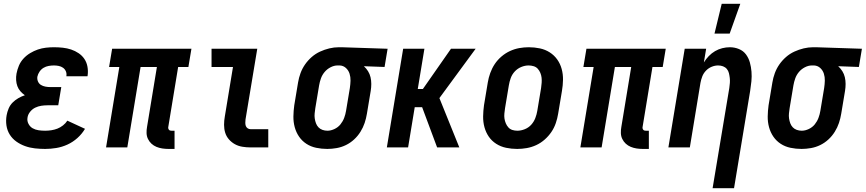

<svg xmlns="http://www.w3.org/2000/svg" viewBox="-20 -777 4563 1012"><path d="M218 8Q191 8 164 5Q137 2 112 -7Q87 -16 66 -31Q45 -46 31.5 -67.5Q18 -89 14 -115.5Q10 -142 15 -170Q18 -187 25.5 -205Q33 -223 46.5 -236.5Q60 -250 76.5 -259.5Q93 -269 111 -275Q98 -284 87.5 -296Q77 -308 71.5 -323Q66 -338 65 -355Q64 -372 67 -389Q71 -410 79.5 -430.5Q88 -451 103.5 -468Q119 -485 139 -497Q159 -509 179.5 -516Q200 -523 221.5 -525.5Q243 -528 264 -528Q288 -528 311 -525.5Q334 -523 355 -516Q376 -509 394.5 -496.5Q413 -484 425 -466Q437 -448 441 -425.5Q445 -403 442 -380L441 -375H330V-377Q332 -390 327 -401.5Q322 -413 312 -420Q302 -427 289.5 -429.5Q277 -432 264 -432Q251 -432 236.5 -429.5Q222 -427 209.5 -419.5Q197 -412 188.5 -399.5Q180 -387 177 -373Q175 -360 180 -348Q185 -336 195.5 -329.5Q206 -323 219 -320.5Q232 -318 246 -318H303L287 -222H230Q214 -222 197.5 -219.5Q181 -217 165.5 -209.5Q150 -202 138.5 -187.5Q127 -173 125 -157Q122 -140 130 -124.5Q138 -109 152 -101Q166 -93 183 -90.5Q200 -88 218 -88Q234 -88 250.5 -90.5Q267 -93 282.5 -99Q298 -105 312 -116Q326 -127 335 -141L428 -98Q412 -71 388 -49.5Q364 -28 335.5 -15Q307 -2 277 3Q247 8 218 8Z M868 8Q851 8 835 5.5Q819 3 804.5 -3Q790 -9 778.5 -19.5Q767 -30 760 -44.5Q753 -59 752.5 -75.5Q752 -92 755 -108L807 -424H721L651 0H539L609 -424H555L571 -520H989L973 -424H919L867 -108Q866 -104 867 -100Q868 -96 870.5 -93Q873 -90 876.5 -89Q880 -88 884 -88H900V8Z M1300 0Q1279 0 1257.5 -3.5Q1236 -7 1218 -17Q1200 -27 1186.5 -42.5Q1173 -58 1167 -77.5Q1161 -97 1161 -119Q1161 -141 1165 -163L1208 -424H1095V-520H1336L1274 -147Q1273 -138 1273 -129.5Q1273 -121 1275.5 -113.5Q1278 -106 1285 -101Q1292 -96 1301 -96H1394V0Z M1705 8Q1675 8 1646.5 2Q1618 -4 1595 -19Q1572 -34 1556.5 -56.5Q1541 -79 1533.5 -106.5Q1526 -134 1526.5 -163.5Q1527 -193 1531 -222L1551 -342Q1555 -367 1564 -391.5Q1573 -416 1588 -437.5Q1603 -459 1623 -476.5Q1643 -494 1667 -505Q1691 -516 1716 -522Q1741 -528 1766 -528H1781L2023 -520L2007 -424L1898 -428Q1911 -416 1920 -401.5Q1929 -387 1933 -370Q1937 -353 1937 -334.5Q1937 -316 1934 -298L1914 -178Q1910 -153 1902 -129Q1894 -105 1880 -82.5Q1866 -60 1846.5 -42Q1827 -24 1803.5 -12.5Q1780 -1 1754.5 3.5Q1729 8 1705 8ZM1706 -88Q1724 -88 1743 -97Q1762 -106 1774.5 -121.5Q1787 -137 1794 -155.5Q1801 -174 1804 -193L1824 -313Q1827 -333 1827.5 -352Q1828 -371 1822.5 -388.5Q1817 -406 1803.5 -418.5Q1790 -431 1771 -432H1759Q1741 -432 1722.5 -422.5Q1704 -413 1691 -397.5Q1678 -382 1671.5 -363.5Q1665 -345 1662 -327L1642 -207Q1640 -193 1638.5 -179.5Q1637 -166 1639 -152.5Q1641 -139 1645.5 -127Q1650 -115 1658.5 -106Q1667 -97 1679.5 -92.5Q1692 -88 1706 -88Z M2019 0 2105 -520H2217L2182 -308H2209L2357 -520H2487L2296 -260L2401 0H2284L2205 -212H2166L2131 0Z M2706 8Q2676 8 2647.5 2Q2619 -4 2595.5 -19Q2572 -34 2556.5 -56.5Q2541 -79 2533.5 -106.5Q2526 -134 2526.5 -163.5Q2527 -193 2531 -222L2551 -342Q2555 -367 2564 -392Q2573 -417 2587.5 -439Q2602 -461 2623 -479Q2644 -497 2668 -508Q2692 -519 2717 -523.5Q2742 -528 2767 -528Q2797 -528 2825.5 -522Q2854 -516 2877.5 -501Q2901 -486 2917 -463.5Q2933 -441 2940.5 -413.5Q2948 -386 2947.5 -356.5Q2947 -327 2942 -298L2922 -178Q2918 -153 2909.5 -128Q2901 -103 2886 -81Q2871 -59 2850.5 -41Q2830 -23 2806 -12Q2782 -1 2756.5 3.5Q2731 8 2706 8ZM2707 -88Q2726 -88 2746 -96Q2766 -104 2780 -119.5Q2794 -135 2801.5 -154.5Q2809 -174 2812 -193L2832 -313Q2834 -327 2835 -341Q2836 -355 2834.5 -368Q2833 -381 2828 -393Q2823 -405 2814.5 -414.5Q2806 -424 2793 -428Q2780 -432 2766 -432Q2747 -432 2727.5 -424Q2708 -416 2693.5 -400.5Q2679 -385 2672 -365.5Q2665 -346 2662 -327L2642 -207Q2640 -193 2638.5 -179Q2637 -165 2639 -152Q2641 -139 2646 -127Q2651 -115 2659.5 -105.5Q2668 -96 2680.5 -92Q2693 -88 2707 -88Z M3368 8Q3351 8 3335 5.5Q3319 3 3304.5 -3Q3290 -9 3278.5 -19.5Q3267 -30 3260 -44.5Q3253 -59 3252.5 -75.5Q3252 -92 3255 -108L3307 -424H3221L3151 0H3039L3109 -424H3055L3071 -520H3489L3473 -424H3419L3367 -108Q3366 -104 3367 -100Q3368 -96 3370.5 -93Q3373 -90 3376.5 -89Q3380 -88 3384 -88H3400V8Z M3746 -600 3784 -757H3882L3826 -600ZM3736 215 3824 -313Q3826 -327 3827 -340Q3828 -353 3826.5 -366Q3825 -379 3822 -391.5Q3819 -404 3811 -413.5Q3803 -423 3791 -427.5Q3779 -432 3765 -432Q3748 -432 3731 -425Q3714 -418 3701 -404.5Q3688 -391 3681.5 -374Q3675 -357 3672 -340L3616 0H3503L3589 -520H3702L3690 -448Q3701 -466 3716 -481.5Q3731 -497 3749 -507.5Q3767 -518 3787 -523Q3807 -528 3827 -528Q3852 -528 3875 -518.5Q3898 -509 3912 -490Q3926 -471 3932.5 -447.5Q3939 -424 3941 -399Q3943 -374 3940.5 -348.5Q3938 -323 3934 -298L3849 215Z M4205 8Q4175 8 4146.5 2Q4118 -4 4095 -19Q4072 -34 4056.5 -56.5Q4041 -79 4033.5 -106.5Q4026 -134 4026.5 -163.5Q4027 -193 4031 -222L4051 -342Q4055 -367 4064 -391.5Q4073 -416 4088 -437.5Q4103 -459 4123 -476.5Q4143 -494 4167 -505Q4191 -516 4216 -522Q4241 -528 4266 -528H4281L4523 -520L4507 -424L4398 -428Q4411 -416 4420 -401.5Q4429 -387 4433 -370Q4437 -353 4437 -334.5Q4437 -316 4434 -298L4414 -178Q4410 -153 4402 -129Q4394 -105 4380 -82.5Q4366 -60 4346.5 -42Q4327 -24 4303.5 -12.5Q4280 -1 4254.5 3.5Q4229 8 4205 8ZM4206 -88Q4224 -88 4243 -97Q4262 -106 4274.5 -121.5Q4287 -137 4294 -155.5Q4301 -174 4304 -193L4324 -313Q4327 -333 4327.5 -352Q4328 -371 4322.5 -388.5Q4317 -406 4303.5 -418.5Q4290 -431 4271 -432H4259Q4241 -432 4222.5 -422.5Q4204 -413 4191 -397.5Q4178 -382 4171.5 -363.5Q4165 -345 4162 -327L4142 -207Q4140 -193 4138.5 -179.5Q4137 -166 4139 -152.5Q4141 -139 4145.5 -127Q4150 -115 4158.5 -106Q4167 -97 4179.5 -92.5Q4192 -88 4206 -88Z"/></svg>

Font: Iosevka SS18
Style: Bold Italic
Weight: 700
Italic angle: -9°
Monospace: yes
Designer: Belleve Invis
Foundry: Belleve Invis
Version: Version 25.1.1; ttfautohint (v1.8.4)